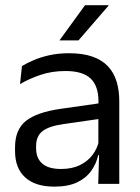

<svg xmlns="http://www.w3.org/2000/svg" viewBox="-20 -703 534 734"><path d="M436 0H355.5L359 -118.5L356 -131V-286.5L356.5 -315Q356.5 -374.5 326.2 -403Q296 -431.5 230.5 -431.5Q178 -431.5 134.2 -416.5Q90.5 -401.5 56.5 -381.5L64 -450.5Q83 -462 109.2 -473.2Q135.5 -484.5 169.2 -492Q203 -499.5 243.5 -499.5Q296 -499.5 332.8 -486.8Q369.5 -474 392.2 -450Q415 -426 425.5 -392Q436 -358 436 -316ZM187.5 10.5Q115 10.5 76.2 -24.8Q37.5 -60 37.5 -125.5V-140Q37.5 -207.5 79.2 -240.8Q121 -274 212 -287L366.5 -309L371 -250L222 -228.5Q166 -220.5 142 -201.2Q118 -182 118 -144.5V-136.5Q118 -98 141.8 -77.5Q165.5 -57 213 -57Q255 -57 285 -71.5Q315 -86 333.5 -110.5Q352 -135 358.5 -165L371 -110H355.5Q348.5 -78 329.2 -50.5Q310 -23 275.5 -6.2Q241 10.5 187.5 10.5ZM208 -549.5 305 -683H395V-681.5L280 -548.5H208Z"/></svg>

Font: Anek Malayalam
Style: Regular
Weight: 400
Version: Version 1.003